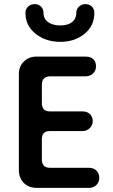

<svg xmlns="http://www.w3.org/2000/svg" viewBox="-20 -916 552 936"><path d="M104 -854C104 -811 121 -777 154 -751C187 -725 227 -712 274 -712C321 -712 360 -725 392 -751C424 -777 440 -811 440 -854C440 -878 422 -896 397 -896C372 -896 352 -878 352 -854C352 -814 322 -792 274 -792C225 -792 192 -814 192 -854C192 -878 174 -896 149 -896C124 -896 104 -878 104 -854ZM413 0C445 0 464 -23 464 -48C464 -73 449 -98 413 -98H224C197 -98 184 -112 184 -139V-237C184 -264 197 -277 222 -277H381C413 -277 432 -301 432 -325C432 -350 417 -373 381 -373H222C197 -373 184 -387 184 -414V-502C184 -530 198 -544 226 -544H397C429 -544 448 -567 448 -592C448 -620 433 -640 397 -640H155C111 -640 72 -606 72 -557V-88C72 -35 107 0 160 0Z"/></svg>

Font: Dongle
Style: Regular
Weight: 400
Designer: Yanghee Ryu
Foundry: Yanghee Ryu
Version: Version 2.000